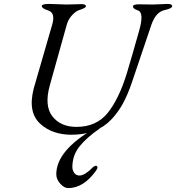

<svg xmlns="http://www.w3.org/2000/svg" viewBox="-20 -673 898 979"><path d="M330 286Q308 287 287.5 264Q267 241 267 216Q267 94 462 -18H489Q422 28 385.5 73.5Q349 119 349 179Q349 195 358.5 208.5Q368 222 386 222Q400 222 419.5 209Q439 196 450 183Q455 177 465 173Q475 169 477 181Q477 188 467 201Q405 285 330 286ZM752 -547Q748 -537 653 -254Q632 -192 607.5 -146.5Q583 -101 547 -63Q511 -25 460 -5.5Q409 14 344 14Q297 14 257 0.5Q217 -13 185.5 -41.5Q154 -70 145 -114.5Q136 -159 152 -222L246 -547Q264 -608 225 -620Q193 -630 193 -642Q193 -653 231 -653Q244 -653 273 -651.5Q302 -650 320 -650Q336 -650 361 -651Q386 -652 395 -652Q418 -652 418 -641Q418 -632 382 -621Q367 -616 348 -596Q329 -576 321 -549L234 -238Q205 -134 247 -80Q289 -26 370 -26Q471 -26 528.5 -96.5Q586 -167 627 -300Q649 -373 688 -511Q717 -609 683 -620Q658 -628 658 -640Q658 -651 689 -651Q703 -651 724 -650.5Q745 -650 758 -650Q774 -650 799.5 -651.5Q825 -653 834 -653Q858 -653 858 -642Q858 -630 821 -622Q775 -613 752 -547Z"/></svg>

Font: EB Garamond 12
Style: Italic
Weight: 400
Italic angle: -17°
Version: Version 0.016; ttfautohint (v1.8.4)